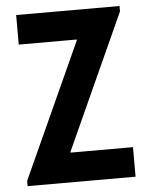

<svg xmlns="http://www.w3.org/2000/svg" viewBox="-52 -763 621 806"><g transform="rotate(-5 258.5 -360.0)"><path d="M31.7 0V-22.3L290.5 -591.3V-595.2H46.4V-719.7H481.9V-696.9L223.7 -128.4V-124.5H486.6V0Z"/></g></svg>

Font: Reddit Sans Condensed
Style: Regular
Weight: 400
Designer: Stephen Hutchings
Foundry: Reddit
Version: Version 1.014